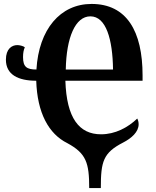

<svg xmlns="http://www.w3.org/2000/svg" viewBox="-20 -745 792 975"><path d="M433 210H492C492 75 504 31 605 -21C648 -43 684 -75 684 -114C684 -126 681 -135 677 -143C629 -97 565 -63 493 -63C382 -63 318 -145 312 -335H704V-362C704 -587 623 -725 445 -725C286 -725 177 -596 165 -392C116 -392 97 -405 97 -455C97 -476 100 -491 106 -505C99 -511 80 -516 68 -516C40 -516 10 -497 10 -442C10 -366 72 -335 164 -335C169 -172 227 -65 322 -18C418 34 433 82 433 210ZM554 -392H314C317 -554 362 -662 439 -662C519 -662 552 -545 554 -392Z"/></svg>

Font: Noto Serif Condensed
Style: Bold
Weight: 700
Width: 3
Designer: Monotype Design Team
Foundry: Monotype Imaging Inc.
Version: Version 2.015